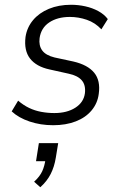

<svg xmlns="http://www.w3.org/2000/svg" viewBox="-20 -517 508 805"><path d="M203 8Q150 8 104 -7.5Q58 -23 29 -50L56 -95Q78 -76 102 -64.5Q126 -53 153 -48Q180 -43 208 -43Q261 -43 296 -65.5Q331 -88 336 -126Q340 -160 323 -180Q306 -200 268 -208L187 -226Q132 -238 106 -271.5Q80 -305 87 -362Q93 -402 118.5 -432.5Q144 -463 185 -480Q226 -497 278 -497Q308 -497 337.5 -490.5Q367 -484 392 -470.5Q417 -457 432 -437L405 -394Q379 -422 344 -434Q309 -446 273 -446Q221 -446 186.5 -423Q152 -400 146 -357Q142 -326 157 -305.5Q172 -285 209 -276L288 -259Q348 -245 375 -212Q402 -179 394 -123Q389 -84 364 -54Q339 -24 297.5 -8Q256 8 203 8ZM149 268 123 245Q147 223 157 201Q167 179 171 150L182 159H131L143 83H224L214 144Q208 182 192.5 212.5Q177 243 149 268Z"/></svg>

Font: Nunito Sans 10pt SemiCondensed Light
Style: Italic
Weight: 300
Width: 4
Italic angle: -9°
Designer: Vernon Adams
Foundry: Vernon Adams
Version: Version 3.101;gftools[0.9.27]